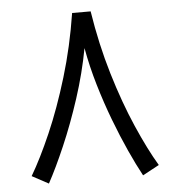

<svg xmlns="http://www.w3.org/2000/svg" viewBox="-49 -672 679 736"><g transform="rotate(-5 291.0 -304.0)"><path d="M255.4 -626.5H326.7Q346.7 -498.5 381.3 -383.1Q416 -267.6 456.8 -174.1Q497.6 -80.6 535.6 -17.1L472.2 17.1Q449.2 -24.9 423.1 -82.3Q397 -139.6 371.6 -206.5Q346.2 -273.4 325 -345.2Q303.7 -417 291 -488.3Q273.4 -393.6 242.4 -298.3Q211.4 -203.1 176 -121.1Q140.6 -39.1 109.9 17.1L46.4 -17.1Q84 -80.6 124.8 -174.1Q165.5 -267.6 200.4 -383.1Q235.4 -498.5 255.4 -626.5Z"/></g></svg>

Font: Vazirmatn RD UI Light
Style: Regular
Weight: 300
Designer: Saber Rastikerdar
Foundry: Saber Rastikerdar
Version: Version 33.003